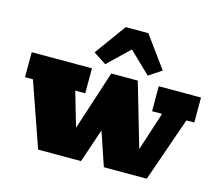

<svg xmlns="http://www.w3.org/2000/svg" viewBox="-110 -943 1253 1087"><g transform="rotate(15 516.5 -399.0)"><path d="M198.2 0 66.9 -377H20.5V-523.4H373.5V-377H314.9L373.5 -174.8L486.8 -523.4H642.1L750.5 -150.9L823.7 -377H765.1V-523.4H1012.7V-377H966.3L835 0H583.5L516.6 -197.8L449.7 0ZM439.9 -565.4 364.7 -614.7 498 -798.3H630.4L764.2 -614.7L689 -565.4L564.5 -685.1Z"/></g></svg>

Font: Bevan
Style: Regular
Weight: 400
Designer: Vernon Adams
Foundry: Vernon Adams
Version: Version 2.100; ttfautohint (v1.8.3)